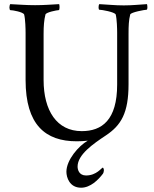

<svg xmlns="http://www.w3.org/2000/svg" viewBox="-20 -666 728 905"><path d="M145.5 -641.6C100.6 -641.6 73.2 -644.5 28.3 -646.5C26.4 -644.5 24.4 -636.7 24.4 -630.9C24.4 -625 26.4 -618.2 28.3 -618.2C40 -618.2 88.9 -609.4 93.8 -597.7C99.6 -575.2 100.6 -528.3 100.6 -510.7V-289.1C100.6 -77.1 194.3 0 341.8 0C359.4 0 377 -1 393.6 -2.9C350.6 21.5 293 87.9 293 143.6C293 169.9 307.6 218.8 362.3 218.8C406.2 218.8 443.4 181.6 464.8 153.3C467.8 149.4 469.7 141.6 469.7 136.7C469.7 128.9 465.8 124 464.8 124C459 124 435.5 161.1 385.7 161.1C352.5 161.1 345.7 133.8 345.7 119.1C345.7 62.5 419.9 11.7 478.5 -27.3C550.8 -75.2 585.9 -132.8 585.9 -269.5V-506.8C585.9 -542 586.9 -571.3 593.8 -597.7C596.7 -608.4 663.1 -620.1 670.9 -620.1C673.8 -620.1 674.8 -626 674.8 -631.8C674.8 -636.7 673.8 -643.6 672.9 -646.5C633.8 -644.5 606.4 -640.6 563.5 -640.6C518.6 -640.6 493.2 -644.5 448.2 -646.5C443.4 -641.6 443.4 -620.1 448.2 -620.1C460 -620.1 520.5 -609.4 525.4 -597.7C531.2 -575.2 532.2 -528.3 532.2 -511.7V-267.6C532.2 -99.6 460 -47.9 365.2 -47.9C248 -47.9 185.5 -144.5 185.5 -289.1V-506.8C185.5 -542 187.5 -571.3 194.3 -597.7C197.3 -608.4 249 -618.2 256.8 -618.2C259.8 -618.2 260.7 -626 260.7 -632.8C260.7 -638.7 259.8 -643.6 258.8 -646.5C219.7 -644.5 188.5 -641.6 145.5 -641.6Z"/></svg>

Font: Crimson
Style: Roman
Weight: 400
Version: Version 0.2